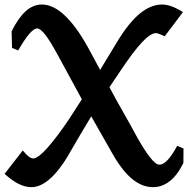

<svg xmlns="http://www.w3.org/2000/svg" viewBox="-35 -791 813 830"><path d="M318.8 -361.8 212.9 -556.6Q182.1 -613.3 160.9 -640.6Q139.6 -668 125.5 -668Q98.1 -668 43.5 -572.8L17.1 -584L15.1 -655.3Q43.5 -712.9 75.7 -742.2Q107.9 -771.5 146 -771.5Q194.3 -771.5 244.1 -724.9Q293.9 -678.2 343.3 -589.8L397.9 -488.8L472.7 -612.3Q521 -691.9 568.8 -731.7Q616.7 -771.5 666 -771.5Q703.6 -771.5 755.9 -738.8L677.2 -634.3Q662.1 -641.1 653.1 -644.5Q644 -647.9 639.2 -647.9Q615.7 -647.9 577.6 -606.9Q539.6 -565.9 485.4 -484.4L438 -414.1Q467.8 -357.9 498.8 -304Q529.8 -250 559.6 -194.3Q590.8 -139.6 614.7 -109.4Q638.7 -79.1 654.3 -79.1Q687 -79.1 731 -160.6L758.3 -148.9L757.8 -86.4Q731.9 -33.7 698.7 -7.8Q665.5 18.1 626.5 18.1Q578.1 18.1 533.7 -19.5Q489.3 -57.1 446.3 -135.3L359.4 -288.1Q334.5 -246.1 309.6 -204.6Q284.7 -163.1 261.2 -121.6H261.7Q178.2 18.1 100.6 18.1Q74.2 18.1 45.4 3.9Q16.6 -10.3 -15.1 -39.6L63.5 -140.6Q91.3 -106 108.4 -106Q119.1 -106 135.3 -118.4Q151.4 -130.9 171.6 -153.8Q191.9 -176.8 215.8 -208.5Q239.7 -240.2 265.6 -279.3Z"/></svg>

Font: IranNastaliq
Style: Regular
Weight: 400
Designer: Hossein Zahedi
Version: Version 1.5